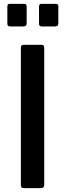

<svg xmlns="http://www.w3.org/2000/svg" viewBox="-20 -974 338 994"><path d="M196 -742Q209 -742 209 -727V-19Q209 -8 204.5 -4Q200 0 188 0H106Q96 0 92 -3.5Q88 -7 88 -16V-727Q88 -742 102 -742ZM118 -854Q118 -845 113.5 -841Q109 -837 99 -837H34Q25 -837 21.5 -840.5Q18 -844 18 -852V-940Q18 -954 30 -954H106Q118 -954 118 -941ZM282 -854Q282 -845 277.5 -841Q273 -837 263 -837H198Q189 -837 185.5 -840.5Q182 -844 182 -852V-940Q182 -954 194 -954H270Q282 -954 282 -941Z"/></svg>

Font: Libre Franklin Medium
Style: Regular
Weight: 500
Designer: Pablo Impallari, Rodrigo Fuenzalida
Foundry: Impallari Type
Version: Version 1.002; ttfautohint (v1.5)